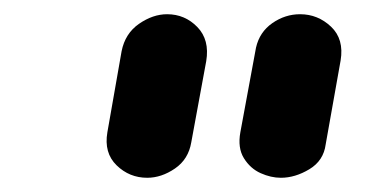

<svg xmlns="http://www.w3.org/2000/svg" viewBox="-20 -792 532 270"><path d="M187 -542Q162 -542 144 -559.5Q126 -577 131 -606L151 -720Q156 -745 175.5 -758.5Q195 -772 215 -772Q240 -772 257.5 -754Q275 -736 270 -706L249 -592Q245 -568 226 -555Q207 -542 187 -542ZM375 -542Q361 -542 346.5 -548.5Q332 -555 323 -569.5Q314 -584 318 -606L340 -725Q345 -747 363 -759.5Q381 -772 402 -772Q427 -772 445.5 -754.5Q464 -737 459 -707L438 -589Q435 -566 415 -554Q395 -542 375 -542Z"/></svg>

Font: Edu QLD Beginner
Style: Bold
Weight: 700
Designer: Tina and Corey Anderson
Foundry: Google for Education
Version: Version 1.003